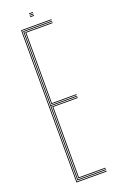

<svg xmlns="http://www.w3.org/2000/svg" viewBox="-166 -906 576 948"><g transform="rotate(-20 122.0 -432.5)"><path d="M60 0V-800H219V-796H64V-4H219V0ZM76 -16V-394H209V-390H80V-20H219V-16ZM68 -8V-792H219V-788H72V-402H209V-398H72V-12H219V-8ZM76 -406V-784H219V-780H80V-410H209V-406ZM125 -861V-865H145V-861ZM125 -845V-849H145V-845ZM125 -853V-857H145V-853Z"/></g></svg>

Font: Big Shoulders Inline Display SC Thin
Style: Regular
Weight: 100
Designer: Patric King
Foundry: XO Type Co
Version: Version 2.002